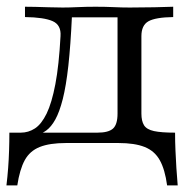

<svg xmlns="http://www.w3.org/2000/svg" viewBox="-22 -435 585 584"><path d="M-2.4 129Q0.8 102.4 2.8 75.8Q4.8 49.2 5.6 22.6Q6.5 -4 6.5 -31.5H274.2Q308.1 -31.5 321.8 -44Q335.5 -56.5 335.5 -89.5V-385.5L337.9 -382.3H191.9L196.8 -385.5Q192.7 -296.8 185.9 -235.1Q179 -173.4 169 -133.9Q158.9 -94.4 146.4 -71.8Q133.9 -49.2 119 -38.3Q104 -27.4 87.1 -23.4L41.1 -31.5Q64.5 -31.5 84.3 -44.4Q104 -57.3 119.8 -89.5Q135.5 -121.8 146.4 -179Q157.3 -236.3 162.1 -325Q164.5 -358.9 138.3 -370.6Q112.1 -382.3 54 -383.1V-414.5Q66.9 -414.5 85.5 -414.1Q104 -413.7 125.8 -412.9Q147.6 -412.1 168.5 -412.1Q189.5 -412.1 214.1 -413.3Q238.7 -414.5 268.5 -414.5Q299.2 -414.5 323.8 -413.3Q348.4 -412.1 372.6 -412.1Q409.7 -412.1 447.6 -412.9Q485.5 -413.7 504.8 -414.5V-383.1Q450.8 -382.3 429.4 -370.2Q408.1 -358.1 408.1 -325V-89.5Q408.1 -66.9 416.1 -54Q424.2 -41.1 446.4 -36.3Q468.5 -31.5 510.5 -31.5Q510.5 -4 511.7 22.6Q512.9 49.2 514.5 75.8Q516.1 102.4 518.5 129H486.3Q479.8 80.6 464.1 52.4Q448.4 24.2 418.1 12.1Q387.9 0 337.9 0H179Q129 0 98.8 12.1Q68.5 24.2 53.2 52.4Q37.9 80.6 30.6 129Z"/></svg>

Font: Playfair 12pt Light
Style: Regular
Weight: 300
Designer: Claus Eggers Sørensen
Foundry: Claus Eggers Sørensen
Version: Version 2.000;gftools[0.9.28]